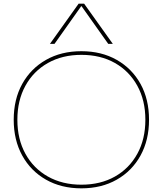

<svg xmlns="http://www.w3.org/2000/svg" viewBox="-20 -1020 890 1050"><path d="M425 10Q315 10 231.5 -37.5Q148 -85 101.5 -169.5Q55 -254 55 -365Q55 -477 101.5 -561Q148 -645 231.5 -692.5Q315 -740 425 -740Q535 -740 618.5 -692.5Q702 -645 748.5 -561Q795 -477 795 -365Q795 -254 748.5 -169.5Q702 -85 618.5 -37.5Q535 10 425 10ZM425 -10Q530 -10 608.5 -54.5Q687 -99 731 -179Q775 -259 775 -365Q775 -471 731 -551Q687 -631 608.5 -675.5Q530 -720 425 -720Q321 -720 242 -675.5Q163 -631 119 -551Q75 -471 75 -365Q75 -259 119 -179Q163 -99 242 -54.5Q321 -10 425 -10ZM253 -780 410 -1000H440L597 -780H572L426 -986H424L278 -780Z"/></svg>

Font: M PLUS 1 Thin
Style: Regular
Weight: 100
Designer: Coji Morishita
Foundry: UNDERFOREST DESIGN
Version: Version 1.001